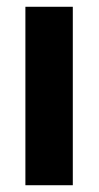

<svg xmlns="http://www.w3.org/2000/svg" viewBox="-20 -547 291 567"><path d="M55 0V-527H195V0Z"/></svg>

Font: Onest
Style: Bold
Weight: 700
Designer: Dmitri Voloshin, Andrey Kudryavtsev
Foundry: Dmitri Voloshin, Andrey Kudryavtsev
Version: Version 1.000;gftools[0.9.33]